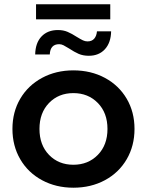

<svg xmlns="http://www.w3.org/2000/svg" viewBox="-20 -868 685 895"><path d="M38 -267Q38 -346 74.5 -408Q111 -470 176 -505Q241 -540 322 -540Q404 -540 469 -505Q534 -470 570.5 -408Q607 -346 607 -267Q607 -188 570.5 -125.5Q534 -63 469 -28Q404 7 322 7Q241 7 176 -28Q111 -63 74.5 -125.5Q38 -188 38 -267ZM481 -267Q481 -342 436 -388Q391 -434 322 -434Q253 -434 208.5 -388Q164 -342 164 -267Q164 -192 208.5 -146Q253 -100 322 -100Q391 -100 436 -146Q481 -192 481 -267ZM302 -642Q286 -652 276 -657Q266 -662 256 -662Q214 -662 212 -614H144Q145 -668 173.5 -698Q202 -728 250 -728Q275 -728 295 -719.5Q315 -711 338 -696Q356 -685 366.5 -680Q377 -675 388 -675Q408 -675 419 -687.5Q430 -700 432 -722H498Q497 -669 469 -638.5Q441 -608 394 -608Q367 -608 346.5 -617Q326 -626 302 -642ZM148 -848H494V-778H148Z"/></svg>

Font: mBank SemiBold
Style: Regular
Weight: 600
Designer: Julieta Ulanovsky
Foundry: Julieta Ulanovsky
Version: Version 7.200